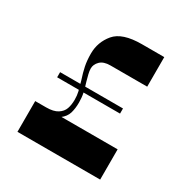

<svg xmlns="http://www.w3.org/2000/svg" viewBox="-161 -836 945 973"><g transform="rotate(30 312.0 -350.0)"><path d="M70 -180H134Q177 -180 200.5 -195Q224 -210 232 -233Q240 -256 240 -286Q240 -311 235 -332Q230 -353 220 -387Q207 -426 200.5 -458Q194 -490 194 -530Q194 -597 237 -648.5Q280 -700 394 -700H525V-527H310Q270 -527 250.5 -507.5Q231 -488 231 -464Q231 -450 235.5 -432Q240 -414 245 -396Q255 -365 260.5 -339.5Q266 -314 266 -284Q266 -250 258 -222.5Q250 -195 222.5 -174.5Q195 -154 141 -154V-64H70ZM554 -177V0H70V-177ZM106 -340V-370H474V-340Z"/></g></svg>

Font: Space Cowgirl
Style: Regular
Weight: 400
Designer: Valery Marier
Foundry: Valery Marier
Version: Version 1.000